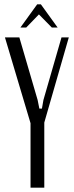

<svg xmlns="http://www.w3.org/2000/svg" viewBox="-20 -873 343 893"><path d="M155 -408 163 -368H175L182 -408L266 -699H300L186 -303V0H122V-300L3 -699H70ZM153 -853H170L248 -745H221L161 -806L102 -745H75Z"/></svg>

Font: Moniqa Paragraph
Style: Regular
Weight: 400
Designer: Rajesh Rajput
Foundry: Rajesh Rajput
Version: Version 1.000